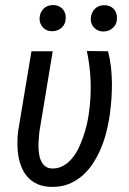

<svg xmlns="http://www.w3.org/2000/svg" viewBox="-20 -732 511 763"><path d="M137.2 -658.7C137.2 -643.6 142.1 -630.9 151.9 -621.6C161.1 -612.3 173.8 -607.4 189 -607.9C204.1 -608.4 216.8 -613.8 226.6 -623.5C236.3 -633.3 241.2 -645.5 241.2 -660.6C241.7 -675.8 236.8 -688.5 227.1 -698.2C216.8 -707.5 204.1 -712.4 189 -711.9C173.8 -711.4 161.1 -706.1 151.9 -696.3C142.6 -686 137.7 -673.8 137.2 -658.7ZM340.8 -657.7C340.3 -642.6 345.2 -629.9 355.5 -620.6C365.2 -611.3 377.4 -606.4 392.6 -606.9C407.7 -607.4 420.4 -612.8 430.2 -622.6C439.9 -631.8 444.8 -644.5 444.8 -659.7C445.3 -675.3 440.4 -688 430.7 -697.8C420.9 -707 408.2 -711.9 392.6 -711.4C377.4 -710.9 364.7 -705.6 355.5 -695.3C346.2 -685.1 341.3 -672.9 340.8 -657.7ZM136.2 -206.5 189.5 -528.3H105L51.8 -209C49.8 -191.9 48.8 -174.8 49.3 -157.7C49.3 -140.6 50.8 -124 53.7 -107.9C56.6 -91.8 61.5 -76.7 67.9 -62.5C74.2 -48.3 82.5 -36.1 92.8 -25.4C103 -14.6 115.7 -6.3 130.9 0.5C146 6.8 163.6 10.3 183.6 10.7C208.5 11.2 231.4 7.8 252.4 -0.5C272.9 -8.8 291.5 -20 307.6 -34.2C323.7 -48.3 338.4 -65.4 350.6 -84.5C362.8 -103.5 373.5 -124 382.3 -145.5C391.1 -167 398.4 -189 403.8 -211.9C409.2 -234.4 413.6 -255.9 416.5 -276.9C418.9 -297.9 421.4 -318.8 422.9 -339.8C424.3 -360.8 424.8 -382.3 424.8 -403.3C424.3 -424.3 423.3 -445.3 420.9 -466.3C418.5 -487.3 414.6 -507.8 409.2 -528.3L325.2 -529.3C334 -487.8 338.9 -446.3 340.3 -403.8C341.3 -361.3 338.9 -318.8 332.5 -277.3C331.1 -265.1 328.1 -251.5 324.7 -236.3C321.3 -220.7 316.4 -205.1 311 -189C305.7 -172.9 298.8 -156.7 291.5 -141.6C283.7 -126 274.9 -112.3 264.6 -100.6C254.4 -88.4 242.7 -79.1 229.5 -72.3C216.3 -64.9 202.1 -62 186 -62.5C175.3 -63 166.5 -65.9 159.7 -71.3C152.8 -76.7 147.5 -84 143.6 -92.3C139.2 -100.6 136.7 -109.9 135.3 -120.1C133.8 -130.4 132.8 -141.1 132.8 -151.9C132.8 -162.1 133.3 -172.4 134.3 -182.1C134.8 -191.4 135.7 -199.7 136.2 -206.5Z"/></svg>

Font: Roboto Condensed
Style: Italic
Weight: 400
Designer: Google
Version: Version 1.000;PS 001.000;hotconv 1.0.88;makeotf.lib2.5.64775